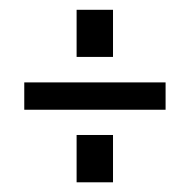

<svg xmlns="http://www.w3.org/2000/svg" viewBox="-20 -547 390 394"><path d="M29.8 -321.8V-377.9H319.8V-321.8ZM137.2 -172.9V-270H211.9V-172.9ZM137.2 -430.2V-526.9H211.9V-430.2Z"/></svg>

Font: Bebas Neue Regular
Style: Regular
Weight: 400
Designer: Ryoichi Tsunekawa
Foundry: Ryoichi Tsunekawa
Version: Version 001.003